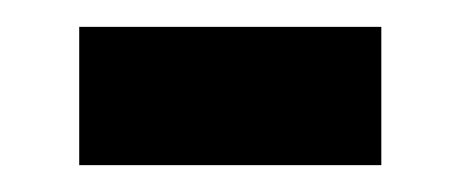

<svg xmlns="http://www.w3.org/2000/svg" viewBox="-20 -383 342 143"><path d="M39 -363V-260H264V-363Z"/></svg>

Font: Noto Serif Sinhala Condensed
Style: Bold
Weight: 700
Width: 3
Designer: Jelle Bosma - Monotype Design Team
Foundry: Monotype Imaging Inc.
Version: Version 2.007